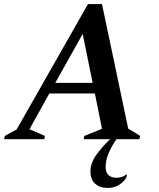

<svg xmlns="http://www.w3.org/2000/svg" viewBox="-48 -685 785 945"><path d="M-28 0 -24 -16 34 -48 385 -665H454L583 -52L642 -16L638 0H525Q501 35 486.5 69.5Q472 104 472 136Q472 190 527 190Q538 190 550 186.5Q562 183 573 174H577L573 191Q557 214 534.5 227Q512 240 482 240Q442 240 419.5 218.5Q397 197 397 159Q397 119 424.5 79.5Q452 40 494 0H364L367 -16L454 -51L419 -225H195L97 -49L173 -16L170 0ZM224 -277H408L359 -518Z"/></svg>

Font: Spectral SemiBold
Style: Italic
Weight: 600
Italic angle: -10°
Designer: Jean-Baptiste Levee
Foundry: Production Type
Version: Version 2.001